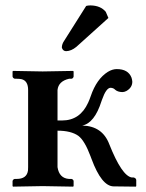

<svg xmlns="http://www.w3.org/2000/svg" viewBox="-20 -696 546 717"><path d="M301.8 -673.8Q308.1 -675.8 317.9 -675.8Q355.5 -675.3 375 -651.9L384.8 -628.9L265.1 -521Q246.1 -505.4 227.1 -504.9Q216.3 -504.9 211.9 -515.6Q211.4 -518.1 210.9 -519Q211.4 -531.7 219.2 -543ZM85 -71.8V-359.9Q85 -394.5 60.1 -400.4Q51.8 -401.9 42 -401.9H35.2Q28.3 -403.8 26.9 -410.2V-429.2L28.8 -431.2Q29.8 -431.2 139.2 -429.2L252.9 -431.2L254.9 -429.2V-410.2Q253.4 -403.3 247.1 -401.9H237.8Q198.2 -392.6 194.8 -359.9V-246.1H211.9Q278.8 -246.1 309.1 -312.5Q314.5 -324.2 318.8 -336.9Q340.8 -401.4 382.8 -427.7Q399.9 -438 416 -438Q459 -438 471.2 -405.8Q473.6 -397.9 474.1 -391.1Q474.1 -368.7 451.7 -356Q443.8 -352.1 437 -352.1Q419.4 -352.5 410.2 -360.8Q403.8 -367.7 393.1 -368.2Q376.5 -368.2 360.8 -323.2Q359.9 -319.8 358.9 -317.9Q333 -236.3 287.1 -227.1Q362.3 -225.6 388.2 -157.2Q435.1 -39.1 472.2 -33.2H479Q487.8 -31.2 488.8 -23.9V-1L486.8 1L403.8 0Q359.4 -1 321.8 -102.5Q320.3 -106.9 317.9 -112.8Q296.4 -170.4 272.9 -188.5Q245.6 -208 194.8 -208V-71.8Q201.2 -30.3 237.8 -27.8H247.1Q253.9 -25.9 254.9 -20V-1L252.9 1Q252 1 139.2 -1L28.8 1L26.9 -1V-20Q28.8 -26.9 35.2 -27.8H42Q80.1 -27.8 84.5 -59.1Q85 -65.4 85 -71.8Z"/></svg>

Font: Linux Libertine O
Style: Semibold
Weight: 700
Designer: Philipp H. Poll
Foundry: Philipp H. Poll
Version: Version 5.0.0